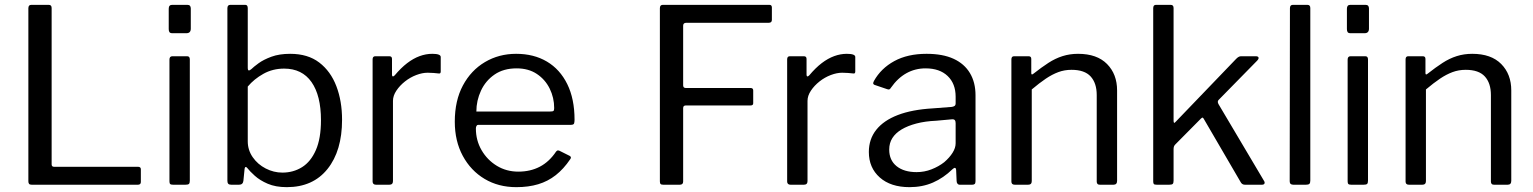

<svg xmlns="http://www.w3.org/2000/svg" viewBox="-20 -762 6325 792"><path d="M97 -728Q97 -742 109 -742H181Q193 -742 193 -729V-84Q193 -74 203 -74H549Q561 -74 561 -64V-11Q561 -6 558 -3Q555 0 549 0H111Q103 0 100 -3.5Q97 -7 97 -14V-728Z M763 -17Q763 -7 759.5 -3.5Q756 0 745 0H694Q685 0 682 -3Q679 -6 679 -14V-516Q679 -530 691 -530H752Q763 -530 763 -517ZM767 -644Q767 -625 749 -625H691Q682 -625 679 -629.5Q676 -634 676 -642V-726Q676 -742 690 -742H753Q767 -742 767 -727Z M934 0Q925 0 921.5 -4Q918 -8 918 -16V-728Q918 -742 930 -742H992Q1002 -742 1002 -728V-483Q1002 -472 1006 -471.5Q1010 -471 1017 -477Q1026 -486 1046.5 -501Q1067 -516 1099.5 -528Q1132 -540 1177 -540Q1250 -540 1297 -504Q1344 -468 1367.5 -406.5Q1391 -345 1391 -268Q1391 -140 1331 -65Q1271 10 1163 10Q1117 10 1084.5 -4Q1052 -18 1031 -37Q1010 -56 1000 -69Q996 -74 993 -73Q990 -72 989 -66L984 -16Q982 0 966 0ZM1002 -179Q1002 -143 1022.5 -113.5Q1043 -84 1076 -67Q1109 -50 1145 -50Q1190 -50 1226 -72.5Q1262 -95 1283 -143Q1304 -191 1304 -266Q1304 -368 1265 -423.5Q1226 -479 1152 -479Q1105 -479 1066.5 -457.5Q1028 -436 1002 -405Z M1531 0Q1524 0 1520.5 -3.5Q1517 -7 1517 -13V-517Q1517 -530 1528 -530H1586Q1597 -530 1597 -519V-454Q1597 -448 1600 -447Q1603 -446 1608 -451Q1634 -482 1659.5 -501.5Q1685 -521 1711 -530.5Q1737 -540 1763 -540Q1798 -540 1798 -527V-467Q1798 -457 1789 -459Q1780 -460 1768.5 -461Q1757 -462 1744 -462Q1722 -462 1697 -452.5Q1672 -443 1650.5 -426Q1629 -409 1615 -388Q1601 -367 1601 -346V-15Q1601 0 1586 0H1531Z M1943 -232Q1943 -183 1966.5 -142.5Q1990 -102 2029.5 -78Q2069 -54 2118 -54Q2168 -54 2207 -74.5Q2246 -95 2274 -137Q2278 -141 2280.5 -141.5Q2283 -142 2288 -140L2330 -119Q2339 -114 2332 -105Q2305 -65 2272.5 -39.5Q2240 -14 2200 -2Q2160 10 2110 10Q2036 10 1979 -24Q1922 -58 1889 -119Q1856 -180 1856 -260Q1856 -347 1889.5 -409.5Q1923 -472 1980.5 -506Q2038 -540 2109 -540Q2182 -540 2236 -508Q2290 -476 2320 -415Q2350 -354 2350 -268Q2350 -261 2348.5 -254Q2347 -247 2335 -247H1952Q1948 -247 1945.5 -242.5Q1943 -238 1943 -232ZM2249 -302Q2260 -302 2263 -304.5Q2266 -307 2266 -316Q2266 -359 2247.5 -396.5Q2229 -434 2194.5 -457Q2160 -480 2111 -480Q2057 -480 2020 -454.5Q1983 -429 1964 -388Q1945 -347 1945 -302Z M2702 -728Q2702 -742 2714 -742H3154Q3164 -742 3164 -731V-680Q3164 -668 3151 -668H2811Q2798 -668 2798 -656V-410Q2798 -399 2809 -399H3076Q3087 -399 3087 -389V-336Q3087 -327 3076 -327H2809Q2798 -327 2798 -316V-13Q2798 0 2784 0H2716Q2708 0 2705 -3Q2702 -6 2702 -14V-728Z M3241 0Q3234 0 3230.5 -3.5Q3227 -7 3227 -13V-517Q3227 -530 3238 -530H3296Q3307 -530 3307 -519V-454Q3307 -448 3310 -447Q3313 -446 3318 -451Q3344 -482 3369.5 -501.5Q3395 -521 3421 -530.5Q3447 -540 3473 -540Q3508 -540 3508 -527V-467Q3508 -457 3499 -459Q3490 -460 3478.5 -461Q3467 -462 3454 -462Q3432 -462 3407 -452.5Q3382 -443 3360.5 -426Q3339 -409 3325 -388Q3311 -367 3311 -346V-15Q3311 0 3296 0H3241Z M3909 -64Q3872 -28 3828.5 -9Q3785 10 3732 10Q3654 10 3609 -30Q3564 -70 3564 -135Q3564 -188 3594.5 -226.5Q3625 -265 3683.5 -287.5Q3742 -310 3828 -315L3906 -321Q3913 -322 3917.5 -325Q3922 -328 3922 -336V-363Q3922 -417 3889 -448.5Q3856 -480 3798 -480Q3755 -480 3719 -460Q3683 -440 3655 -400Q3652 -395 3649 -393.5Q3646 -392 3640 -394L3587 -412Q3583 -414 3582 -417Q3581 -420 3585 -428Q3614 -480 3669 -510Q3724 -540 3802 -540Q3869 -540 3913.5 -519.5Q3958 -499 3981 -460.5Q4004 -422 4004 -369V-15Q4004 -6 4000.5 -3Q3997 0 3990 0H3939Q3933 0 3929.5 -4.5Q3926 -9 3926 -16L3924 -62Q3922 -76 3909 -64ZM3922 -254Q3922 -271 3908 -270L3842 -264Q3796 -262 3760 -252.5Q3724 -243 3699 -228Q3674 -213 3661 -192.5Q3648 -172 3648 -145Q3648 -101 3678.5 -76.5Q3709 -52 3761 -52Q3793 -52 3822.5 -63.5Q3852 -75 3875 -93Q3897 -112 3909.5 -132Q3922 -152 3922 -171V-254Z M4166 0Q4152 0 4152 -13V-517Q4152 -530 4163 -530H4223Q4234 -530 4234 -519V-461Q4234 -456 4236 -455Q4238 -454 4243 -458Q4276 -484 4304.5 -502.5Q4333 -521 4363 -530.5Q4393 -540 4427 -540Q4505 -540 4546.5 -498Q4588 -456 4588 -389V-16Q4588 0 4573 0H4517Q4510 0 4507 -3.5Q4504 -7 4504 -13V-370Q4504 -419 4479 -446.5Q4454 -474 4400 -474Q4371 -474 4345.5 -464.5Q4320 -455 4294 -437.5Q4268 -420 4236 -393V-15Q4236 0 4221 0H4166Z M5194 -16Q5198 -10 5196 -5Q5194 0 5185 0H5115Q5109 0 5104.5 -3Q5100 -6 5097 -12L4946 -271Q4944 -275 4941.5 -276.5Q4939 -278 4934 -273L4828 -166Q4824 -162 4822.5 -157.5Q4821 -153 4821 -146V-17Q4821 -7 4817.5 -3.5Q4814 0 4803 0H4752Q4742 0 4739.5 -3Q4737 -6 4737 -14V-728Q4737 -742 4748 -742H4809Q4821 -742 4821 -729V-265Q4821 -257 4823 -255.5Q4825 -254 4831 -261L5078 -518Q5089 -530 5099 -530H5160Q5170 -530 5171.5 -524.5Q5173 -519 5165 -511L5007 -350Q5004 -347 5003.5 -343Q5003 -339 5006 -333L5194 -16Z M5385 -17Q5385 -7 5381 -3.5Q5377 0 5367 0H5315Q5300 0 5300 -14L5301 -728Q5301 -742 5313 -742H5373Q5385 -742 5385 -729Z M5623 -17Q5623 -7 5619.5 -3.5Q5616 0 5605 0H5554Q5545 0 5542 -3Q5539 -6 5539 -14V-516Q5539 -530 5551 -530H5612Q5623 -530 5623 -517ZM5627 -644Q5627 -625 5609 -625H5551Q5542 -625 5539 -629.5Q5536 -634 5536 -642V-726Q5536 -742 5550 -742H5613Q5627 -742 5627 -727Z M5792 0Q5778 0 5778 -13V-517Q5778 -530 5789 -530H5849Q5860 -530 5860 -519V-461Q5860 -456 5862 -455Q5864 -454 5869 -458Q5902 -484 5930.5 -502.5Q5959 -521 5989 -530.5Q6019 -540 6053 -540Q6131 -540 6172.5 -498Q6214 -456 6214 -389V-16Q6214 0 6199 0H6143Q6136 0 6133 -3.5Q6130 -7 6130 -13V-370Q6130 -419 6105 -446.5Q6080 -474 6026 -474Q5997 -474 5971.5 -464.5Q5946 -455 5920 -437.5Q5894 -420 5862 -393V-15Q5862 0 5847 0H5792Z"/></svg>

Font: Libre Franklin
Style: Regular
Weight: 400
Designer: Pablo Impallari, Rodrigo Fuenzalida, Nhung Nguyen
Foundry: Impallari Type
Version: Version 3.000